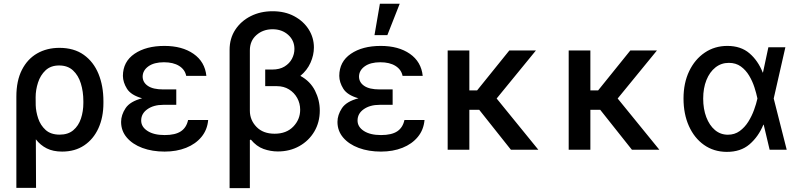

<svg xmlns="http://www.w3.org/2000/svg" viewBox="-20 -797 4255 1022"><path d="M67.1 203.1V-282.7Q67.1 -367.2 96.6 -425.1Q126.1 -483 177.7 -512.6Q229.4 -542.3 296.2 -542.3Q373.9 -542.3 426 -505.1Q478 -468 504.3 -403.8Q530.5 -339.5 530.5 -258.5V-248.6Q530.5 -172.6 503.9 -114.3Q477.3 -56.1 428.1 -23.1Q378.9 9.9 310.7 9.9Q262.8 9.9 228.9 -7.1Q195 -24.1 170.8 -55.4L171.9 203.1ZM170.1 -236.5Q171.2 -203.1 183.2 -166.7Q195.3 -130.3 222.8 -105.3Q250.4 -80.3 297.6 -80.3Q342.3 -80.3 370.2 -103.9Q398.1 -127.5 410.9 -166Q423.7 -204.5 423.7 -248.6V-258.5Q423.7 -309.7 410.3 -352.8Q397 -396 368.6 -422.2Q340.2 -448.5 294.7 -448.5Q250 -448.5 222.5 -422.6Q195 -396.7 182.4 -357.6Q169.7 -318.5 169.7 -279.1Z M918.3 -284.8V-239H849.1Q797.6 -239 764.6 -215.7Q731.5 -192.5 731.5 -155.5Q731.5 -121.8 765.1 -100Q798.7 -78.1 856.5 -78.1Q913 -78.1 942.8 -98Q972.7 -117.9 981.2 -158.4H1088.1Q1083.5 -105.8 1052.4 -68.2Q1021.3 -30.5 970.7 -10.3Q920.1 9.9 856.2 9.9Q790.1 9.9 737.7 -9.6Q685.4 -29.1 655 -64.8Q624.6 -100.5 624.6 -148.1Q624.6 -185 648.4 -221.1Q672.2 -257.1 736.5 -273.8Q677.2 -290.5 655.9 -324.6Q634.6 -358.7 634.2 -393.1Q634.6 -468.8 696 -510.7Q757.5 -552.6 855.1 -552.6Q949.6 -552.6 1010.1 -510.5Q1070.7 -468.4 1078.5 -393.1H971.2Q964.5 -426.8 933.4 -446.2Q902.3 -465.6 852.6 -465.6Q800.1 -465.6 769.9 -443.9Q739.7 -422.2 739.3 -389.2Q739.7 -358.3 767.2 -339.7Q794.7 -321 849.1 -321H918.3Z M1430.8 -737.2Q1496.8 -737.2 1546.3 -710.6Q1595.9 -683.9 1623.4 -640.1Q1650.9 -596.2 1650.9 -544.4Q1650.9 -503.6 1632.8 -463.1Q1614.7 -422.6 1578.8 -393.1Q1631.4 -364.7 1656.8 -314.3Q1682.2 -263.8 1682.2 -208.5Q1682.2 -146.3 1653.1 -96.9Q1623.9 -47.6 1573.3 -19.2Q1522.7 9.2 1458.8 9.2Q1420.1 9.2 1382.8 -4.1Q1345.5 -17.4 1315.3 -54L1310 -51.5V204.5H1202.1V-532Q1202.1 -592.3 1232.4 -638.7Q1262.8 -685 1314.6 -711.1Q1366.5 -737.2 1430.8 -737.2ZM1391.7 -420.5V-426.8H1429Q1468.4 -426.8 1494.7 -443Q1521 -459.2 1534.1 -484.2Q1547.2 -509.2 1547.2 -536.2Q1547.2 -581.7 1514 -611.5Q1480.8 -641.3 1430.8 -641.3Q1380.3 -641.3 1345.2 -610.6Q1310 -579.9 1310 -529.1V-207.7Q1310 -158 1345.2 -121.6Q1380.3 -85.2 1441.8 -85.2Q1504.6 -85.2 1541.2 -123.2Q1577.8 -161.2 1577.8 -212.7Q1577.8 -246.8 1562 -275.4Q1546.2 -304 1518.3 -321.2Q1490.4 -338.4 1453.8 -338.4H1391.7Z M2070 -284.8V-239H2000.7Q1949.2 -239 1916.2 -215.7Q1883.2 -192.5 1883.2 -155.5Q1883.2 -121.8 1916.7 -100Q1950.3 -78.1 2008.2 -78.1Q2064.6 -78.1 2094.5 -98Q2124.3 -117.9 2132.8 -158.4H2239.7Q2235.1 -105.8 2204 -68.2Q2172.9 -30.5 2122.3 -10.3Q2071.7 9.9 2007.8 9.9Q1941.8 9.9 1889.4 -9.6Q1837 -29.1 1806.6 -64.8Q1776.3 -100.5 1776.3 -148.1Q1776.3 -185 1800.1 -221.1Q1823.9 -257.1 1888.1 -273.8Q1828.8 -290.5 1807.5 -324.6Q1786.2 -358.7 1785.9 -393.1Q1786.2 -468.8 1847.7 -510.7Q1909.1 -552.6 2006.7 -552.6Q2101.2 -552.6 2161.8 -510.5Q2222.3 -468.4 2230.1 -393.1H2122.9Q2116.1 -426.8 2085 -446.2Q2054 -465.6 2004.3 -465.6Q1951.7 -465.6 1921.5 -443.9Q1891.3 -422.2 1891 -389.2Q1891.3 -358.3 1918.9 -339.7Q1946.4 -321 2000.7 -321H2070ZM1973.4 -610.1 2002.1 -777H2107.6L2041.9 -610.1Z M2478.3 -528.4V-315.7H2519.5L2691.1 -528.4H2832.7L2623.6 -272.7L2845.5 0H2699.6L2530.9 -212.4H2478.3V0H2362.9V-528.4Z M3122.5 -528.4V-315.7H3163.7L3335.2 -528.4H3476.9L3267.8 -272.7L3489.7 0H3343.7L3175.1 -212.4H3122.5V0H3007.1V-528.4Z M3846.9 11.4Q3778.8 10.7 3727.3 -25.7Q3675.8 -62.1 3647 -126.1Q3618.3 -190 3618.3 -272.7Q3618.3 -355.1 3648.4 -418.1Q3678.6 -481.2 3731.4 -516.9Q3784.1 -552.6 3851.6 -552.6Q3923.7 -552.6 3969.5 -513.1Q4015.3 -473.7 4040.1 -410.5H4041.2L4070 -545.5H4160.5L4098.4 -272.7L4167.6 0H4076.7L4045.1 -133.2H4043.3Q4017.4 -70 3969.8 -28.9Q3922.2 12.1 3846.9 11.4ZM4011.7 -272.7 4011.4 -274.1Q4006 -300.4 3995.6 -332.7Q3985.1 -365.1 3967.5 -394.5Q3949.9 -424 3923.5 -443.2Q3897 -462.4 3859.7 -462.4Q3818.9 -462.4 3788.2 -438Q3757.5 -413.7 3740.2 -370.7Q3723 -327.8 3723 -272Q3723 -217 3739.5 -173.5Q3756 -130 3785.5 -104.9Q3815 -79.9 3854.4 -79.9Q3890.3 -79.9 3917.3 -99.4Q3944.2 -119 3963.1 -149.1Q3981.9 -179.3 3993.8 -212.2Q4005.7 -245 4011.4 -271.3Z"/></svg>

Font: Inter UI Medium
Style: Regular
Weight: 500
Designer: Rasmus Andersson
Foundry: rsms
Version: 3.2;8d6f07862